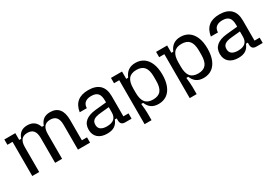

<svg xmlns="http://www.w3.org/2000/svg" viewBox="19 -1330 3177 2248"><g transform="rotate(-30 1607.5 -206.0)"><path d="M399.4 -335Q399.4 -401.8 373.3 -434.2Q347.2 -466.6 292.1 -466.6Q237.8 -466.6 211.1 -434.1Q184.4 -401.7 184.4 -335V0H90.6V-462.2H21.2V-534H169.6V-442H196Q214 -494.2 247.9 -519.1Q281.8 -544 335 -544Q389.2 -544 423.8 -518.9Q458.4 -493.8 476.4 -442H501.4Q520 -494.2 553.9 -519.1Q587.8 -544 643.8 -544Q721.8 -544 762.2 -494.2Q802.6 -444.4 802.6 -346.6V-71.8H872V0H708.2V-335Q708.2 -401.7 682.1 -434.1Q656 -466.6 600.8 -466.6Q546.5 -466.6 520.1 -434.1Q493.8 -401.7 493.8 -335V0H399.4Z M1102.2 10Q1022.6 10 977.8 -29.3Q933 -68.6 933 -139.4Q933 -210.6 980.4 -250.6Q1027.8 -290.6 1120.2 -300L1269.4 -314.8V-250.6L1147 -238.6Q1086.2 -232.8 1058 -212.3Q1029.8 -191.8 1029.8 -152.8V-147.4Q1029.8 -107 1058.2 -86.4Q1086.6 -65.8 1140.4 -65.8Q1205 -65.8 1237.2 -94.4Q1269.4 -123 1269.4 -180.8V-264.2V-277.8V-341.4Q1269.4 -406.8 1242.5 -436.7Q1215.6 -466.6 1156.8 -466.6Q1115.2 -466.6 1089.7 -453.4Q1064.2 -440.2 1052.7 -418.9Q1041.2 -397.6 1041.2 -372.6V-368.6H944.8Q958.8 -457 1012.3 -500.5Q1065.8 -544 1158.6 -544Q1259.8 -544 1311.8 -493.7Q1363.8 -443.4 1363.8 -345.4V-71.8H1433.2V0H1347Q1284.2 0 1284.2 -62.8V-90.4H1258.8Q1239.2 -39 1201.8 -14.5Q1164.4 10 1102.2 10Z M1533.2 132V-462.2H1462.8V-534H1612.2V-435H1638.2Q1660.6 -490 1699.4 -517Q1738.2 -544 1795.8 -544Q1860.6 -544 1907.1 -511.6Q1953.6 -479.2 1978.9 -417.5Q2004.2 -355.8 2004.2 -267Q2004.2 -179.2 1979.1 -117Q1954 -54.8 1907.5 -22.4Q1861 10 1795.8 10Q1739 10 1701.7 -15.2Q1664.4 -40.4 1643 -92.6H1617Q1622 -45.6 1624.5 -17.8Q1627 10 1627 31.8V132ZM1765.4 -67.4Q1837.4 -67.4 1871.1 -108.7Q1904.8 -150 1904.8 -238.2V-295.8Q1904.8 -384.6 1871.1 -425.6Q1837.4 -466.6 1765.4 -466.6Q1694.4 -466.6 1660.7 -425.6Q1627 -384.6 1627 -295.8V-238.2Q1627 -150 1660.7 -108.7Q1694.4 -67.4 1765.4 -67.4Z M2143.2 132V-462.2H2072.8V-534H2222.2V-435H2248.2Q2270.6 -490 2309.4 -517Q2348.2 -544 2405.8 -544Q2470.6 -544 2517.1 -511.6Q2563.6 -479.2 2588.9 -417.5Q2614.2 -355.8 2614.2 -267Q2614.2 -179.2 2589.1 -117Q2564 -54.8 2517.5 -22.4Q2471 10 2405.8 10Q2349 10 2311.7 -15.2Q2274.4 -40.4 2253 -92.6H2227Q2232 -45.6 2234.5 -17.8Q2237 10 2237 31.8V132ZM2375.4 -67.4Q2447.4 -67.4 2481.1 -108.7Q2514.8 -150 2514.8 -238.2V-295.8Q2514.8 -384.6 2481.1 -425.6Q2447.4 -466.6 2375.4 -466.6Q2304.4 -466.6 2270.7 -425.6Q2237 -384.6 2237 -295.8V-238.2Q2237 -150 2270.7 -108.7Q2304.4 -67.4 2375.4 -67.4Z M2875.2 10Q2795.6 10 2750.8 -29.3Q2706 -68.6 2706 -139.4Q2706 -210.6 2753.4 -250.6Q2800.8 -290.6 2893.2 -300L3042.4 -314.8V-250.6L2920 -238.6Q2859.2 -232.8 2831 -212.3Q2802.8 -191.8 2802.8 -152.8V-147.4Q2802.8 -107 2831.2 -86.4Q2859.6 -65.8 2913.4 -65.8Q2978 -65.8 3010.2 -94.4Q3042.4 -123 3042.4 -180.8V-264.2V-277.8V-341.4Q3042.4 -406.8 3015.5 -436.7Q2988.6 -466.6 2929.8 -466.6Q2888.2 -466.6 2862.7 -453.4Q2837.2 -440.2 2825.7 -418.9Q2814.2 -397.6 2814.2 -372.6V-368.6H2717.8Q2731.8 -457 2785.3 -500.5Q2838.8 -544 2931.6 -544Q3032.8 -544 3084.8 -493.7Q3136.8 -443.4 3136.8 -345.4V-71.8H3206.2V0H3120Q3057.2 0 3057.2 -62.8V-90.4H3031.8Q3012.2 -39 2974.8 -14.5Q2937.4 10 2875.2 10Z"/></g></svg>

Font: Mozilla Headline ExtraLight
Style: Regular
Weight: 200
Designer: Studio DRAMA
Foundry: Studio DRAMA
Version: Version 1.000